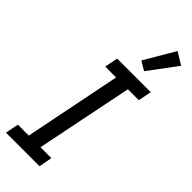

<svg xmlns="http://www.w3.org/2000/svg" viewBox="-305 -989 1023 1023"><g transform="rotate(45 206.5 -477.0)"><path d="M5 0 20 -75H102L212 -623H130L145 -698H398L383 -623H301L190 -75H272L258 0ZM294 -752 243 -782 344 -954 413 -912Z"/></g></svg>

Font: IBM Plex Sans Cond Text
Style: Italic
Weight: 450
Width: 3
Italic angle: -11°
Designer: Mike Abbink, Paul van der Laan, Pieter van Rosmalen
Foundry: Bold Monday
Version: Version 1.3